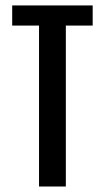

<svg xmlns="http://www.w3.org/2000/svg" viewBox="-20 -679 382 699"><path d="M317.4 -659.2V-585.9H219.7V0H122.1V-585.9H24.4V-659.2Z"/></svg>

Font: Alegre Sans
Style: Regular
Weight: 400
Width: 3
Designer: GrandChaos9000
Version: Version 1.2.6 - August 1, 2014